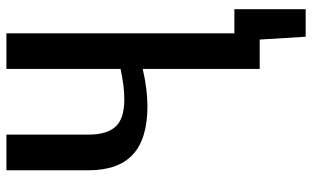

<svg xmlns="http://www.w3.org/2000/svg" viewBox="-212 -638 997 614"><g transform="rotate(-90 287.0 -331.5)"><path d="M373 0V-374Q307 -359 254 -359Q150 -359 99.5 -405.5Q49 -452 49 -547V-810H163V-547Q163 -489 188.5 -461Q214 -433 276 -433Q319 -433 373 -445V-810H487V-81H564V147H476L467 0Z"/></g></svg>

Font: Oswald
Style: Regular
Weight: 400
Designer: Vernon Adams
Foundry: Vernon Adams
Version: Version 4.103; ttfautohint (v1.8.3)